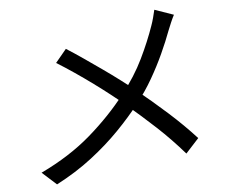

<svg xmlns="http://www.w3.org/2000/svg" viewBox="-54 -824 1108 917"><g transform="rotate(-5 500.0 -365.0)"><path d="M809.5 -728Q802.2 -714.5 792.8 -692.7Q783.4 -670.8 777.2 -654.9Q758.8 -605.2 732.4 -547.5Q706 -489.7 672.6 -431.8Q639.2 -374 597.8 -321.4Q550.4 -260.2 489.7 -198Q429.1 -135.7 353.4 -77.3Q277.6 -18.8 182.9 30.5L114 -31.5Q253.9 -98.3 354.3 -185.5Q454.8 -272.7 531.1 -370.8Q593.8 -450.2 633 -531.3Q672.3 -612.4 697.7 -686Q703.3 -701.3 709 -722.5Q714.8 -743.8 718.2 -759.9ZM281.1 -610.7Q318.5 -587.1 361.3 -557.6Q404.1 -528 447.3 -497.6Q490.5 -467.2 528.8 -438.2Q567.2 -409.2 595.3 -386.3Q671 -325.1 742.8 -260.6Q814.6 -196.1 873.8 -131.1L811 -62.4Q748.2 -134.7 681.8 -196.4Q615.3 -258.2 540.4 -321.5Q513.4 -344.5 477.3 -372.8Q441.2 -401.2 399.3 -431.9Q357.5 -462.6 313.8 -492.4Q270.2 -522.2 228.9 -547.7Z"/></g></svg>

Font: Noto Sans SC Thin
Style: Regular
Weight: 100
Designer: Ryoko NISHIZUKA 西塚涼子 (kana, bopomofo & ideographs); Paul D. Hunt (Latin, Greek & Cyrillic); Sandoll Communications 산돌커뮤니
Foundry: Adobe
Version: Version 2.004-H2;hotconv 1.0.118;makeotfexe 2.5.65603